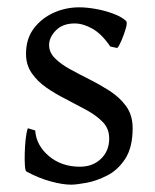

<svg xmlns="http://www.w3.org/2000/svg" viewBox="-20 -489 424 524"><path d="M174 15Q151 15 118 6Q85 -3 52 -21Q49 -23 48 -37Q47 -51 47.5 -70.5Q48 -90 50 -109Q52 -128 56 -139L76 -133Q79 -92 113.5 -63Q148 -34 198 -34Q233 -34 255.5 -55.5Q278 -77 278 -111Q278 -138 260.5 -156Q243 -174 215.5 -189Q188 -204 157 -220Q131 -233 106.5 -250Q82 -267 66.5 -289.5Q51 -312 51 -342Q51 -383 72 -411Q93 -439 126 -454Q159 -469 196 -469Q217 -469 242 -464.5Q267 -460 289.5 -451.5Q312 -443 324 -432Q328 -428 323.5 -412Q319 -396 312 -379.5Q305 -363 300 -358L281 -362Q258 -396 232.5 -410.5Q207 -425 184 -425Q151 -425 132.5 -406Q114 -387 114 -366Q114 -346 130 -330Q146 -314 170.5 -300.5Q195 -287 223 -273Q251 -259 278.5 -241.5Q306 -224 324 -199.5Q342 -175 342 -139Q342 -87 322 -56Q302 -25 272.5 -10Q243 5 215.5 10Q188 15 174 15Z"/></svg>

Font: ChillKai
Style: Regular
Weight: 400
Designer: ChillType
Foundry: 寒蝉字型
Version: Version 2.000